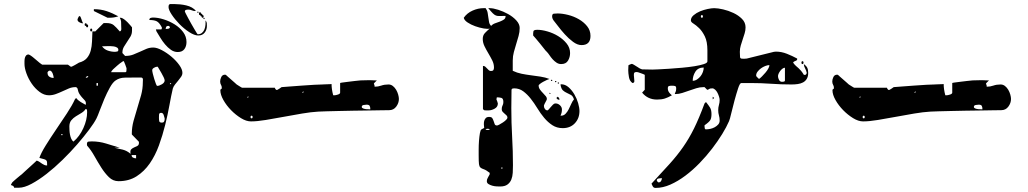

<svg xmlns="http://www.w3.org/2000/svg" viewBox="-20 -847 5040 941"><path d="M937 -793Q928 -793 920 -796.5Q912 -800 903 -800Q897 -800 891.5 -798.5Q886 -797 886 -790Q886 -789 890.5 -780.5Q895 -772 901.5 -759.5Q908 -747 916 -733Q924 -719 931 -707Q938 -695 943 -687Q948 -679 949 -679Q962 -679 970 -686Q978 -693 982 -703Q986 -713 987 -725Q988 -737 987 -747Q993 -740 993.5 -734Q994 -728 994 -720Q994 -701 983 -687Q972 -673 952 -673Q933 -673 907.5 -689.5Q882 -706 859.5 -729Q837 -752 821.5 -775.5Q806 -799 806 -813Q806 -817 807 -821Q808 -825 813 -827H837Q848 -827 863 -825.5Q878 -824 893 -820.5Q908 -817 920.5 -810Q933 -803 940 -793ZM440 -802Q474 -802 502.5 -792.5Q531 -783 560 -767Q547 -763 537 -761.5Q527 -760 515 -760H507L440 -793ZM953 -787Q953 -784 950 -784Q947 -784 947 -787Q946 -790 950 -790Q954 -790 953 -787ZM973 -773Q978 -773 978 -766.5Q978 -760 973 -760Q968 -760 968 -767H967Q962 -767 962 -773H960Q955 -773 955 -780Q955 -787 960 -787Q965 -787 965 -780H967Q972 -780 972 -773ZM383 -733Q378 -733 369 -738Q360 -743 360 -750V-753Q361 -756 363.5 -761Q366 -766 367 -767Q367 -768 370 -768Q373 -768 375 -763.5Q377 -759 379 -753Q381 -747 383 -741.5Q385 -736 387 -733ZM773 -707Q774 -711 773 -713Q761 -736 748.5 -742.5Q736 -749 712 -749Q712 -757 718 -759Q724 -761 730 -761Q754 -761 782.5 -752Q811 -743 836 -727.5Q861 -712 877.5 -690Q894 -668 894 -641Q894 -620 883.5 -606Q873 -592 851 -592Q833 -592 817.5 -603Q802 -614 789 -629.5Q776 -645 765.5 -662.5Q755 -680 747 -693Q747 -693 745 -699Q744 -700 744 -703H771ZM980 -753Q977 -753 977 -757Q977 -761 980 -760Q983 -759 983 -756.5Q983 -754 980 -753ZM596 -573Q616 -573 633 -579.5Q650 -586 666 -593.5Q682 -601 697.5 -607.5Q713 -614 731 -614Q749 -614 773.5 -601Q798 -588 820.5 -569Q843 -550 858.5 -528.5Q874 -507 874 -490Q874 -480 867.5 -470.5Q861 -461 853 -451.5Q845 -442 837.5 -432.5Q830 -423 827 -413Q819 -379 810.5 -332Q802 -285 789.5 -234.5Q777 -184 759 -134.5Q741 -85 714 -46Q687 -7 649.5 17Q612 41 561 41Q534 41 514 21.5Q494 2 476.5 -25.5Q459 -53 442.5 -82.5Q426 -112 407 -133Q406 -136 406 -140Q406 -152 413.5 -153Q421 -154 430 -154Q466 -154 500 -143.5Q534 -133 567 -123H540Q561 -119 582 -113.5Q603 -108 620 -93Q617 -109 623 -115Q629 -121 637.5 -124.5Q646 -128 653.5 -132Q661 -136 661 -147Q661 -152 660 -153L627 -187Q626 -187 626 -192Q626 -223 634.5 -254.5Q643 -286 653 -317.5Q663 -349 671.5 -380.5Q680 -412 680 -444Q680 -448 680.5 -456.5Q681 -465 673 -467H640Q617 -467 591.5 -466.5Q566 -466 547 -453Q533 -444 518.5 -418Q504 -392 491.5 -362.5Q479 -333 469 -306Q459 -279 453 -267Q442 -245 416.5 -211Q391 -177 358 -139Q325 -101 286 -63Q247 -25 208.5 5Q170 35 134.5 54Q99 73 73 73H49Q49 67 43.5 64Q38 61 33 60Q34 58 36.5 53Q39 48 40 47Q42 45 48.5 39Q55 33 63 26.5Q71 20 78 14Q85 8 87 7Q91 3 101.5 -6.5Q112 -16 123.5 -26.5Q135 -37 145.5 -46.5Q156 -56 160 -60Q169 -57 175 -52.5Q181 -48 186.5 -44.5Q192 -41 197.5 -38.5Q203 -36 211 -36Q211 -47 210.5 -52.5Q210 -58 206.5 -61.5Q203 -65 195.5 -67Q188 -69 173 -73Q181 -97 204 -134Q227 -171 254.5 -211.5Q282 -252 308 -291.5Q334 -331 347 -360L353 -367Q361 -356 375.5 -347Q390 -338 400 -333Q401 -336 401 -340Q401 -349 395.5 -355Q390 -361 383.5 -368Q377 -375 370 -385.5Q363 -396 360 -413Q360 -414 357.5 -416.5Q355 -419 353 -420H350Q333 -420 317.5 -413.5Q302 -407 286 -399.5Q270 -392 253.5 -386Q237 -380 220 -380Q196 -380 174 -396.5Q152 -413 135.5 -437Q119 -461 109.5 -487.5Q100 -514 100 -534Q100 -539 100 -546.5Q100 -554 101.5 -561.5Q103 -569 107.5 -574.5Q112 -580 120 -580Q121 -580 126 -577.5Q131 -575 133 -573Q135 -572 141 -567Q147 -562 153.5 -556.5Q160 -551 166 -546Q172 -541 173 -540Q176 -538 181 -534Q186 -530 187 -530H313Q315 -529 320 -525Q325 -521 327 -520H330Q331 -520 336 -522.5Q341 -525 347.5 -528.5Q354 -532 359.5 -535.5Q365 -539 367 -540Q393 -547 406 -562.5Q419 -578 424.5 -598.5Q430 -619 431 -643.5Q432 -668 433 -693H447L487 -733Q487 -734 492.5 -734Q498 -734 501 -734Q525 -734 537 -724Q549 -714 567 -693Q575 -695 574.5 -706Q574 -717 574 -719Q574 -731 573.5 -740.5Q573 -750 567 -760H570Q578 -760 587.5 -753Q597 -746 605.5 -737.5Q614 -729 620 -721.5Q626 -714 627 -713V-697Q627 -681 619.5 -668Q612 -655 603.5 -643Q595 -631 587.5 -618Q580 -605 580 -590V-587Q581 -585 586.5 -580Q592 -575 593 -573ZM407 -713Q402 -713 402 -720H400Q395 -720 395 -726.5Q395 -733 400 -733Q405 -733 405 -727H407Q412 -727 412 -720Q412 -713 407 -713ZM803 -720Q797 -720 794.5 -715Q792 -710 792 -705Q796 -705 803.5 -706Q811 -707 813 -713Q811 -719 807 -720ZM427 -693Q422 -693 422 -700Q422 -707 427 -707Q432 -707 432 -700Q432 -693 427 -693ZM560 -603Q560 -610 553.5 -614Q547 -618 538 -619.5Q529 -621 521 -621Q513 -621 510 -621L480 -620Q491 -605 508.5 -599Q526 -593 544 -593Q549 -593 554.5 -594.5Q560 -596 560 -603ZM600 -513Q599 -517 594 -530Q589 -543 587 -547H583Q566 -536 554 -525Q543 -516 534 -507Q525 -498 525 -493H593Q599 -493 599.5 -498.5Q600 -504 600 -507ZM750 -520Q744 -520 735 -515Q726 -510 726 -503Q726 -498 729 -485.5Q732 -473 736 -460Q740 -447 744 -436.5Q748 -426 750 -426Q760 -426 773.5 -434Q787 -442 787 -453Q787 -458 782 -468.5Q777 -479 771 -489.5Q765 -500 759.5 -509Q754 -518 753 -520ZM213 -490Q213 -477 222 -471Q231 -465 243 -465Q243 -468 242 -474Q241 -480 238.5 -486Q236 -492 232.5 -496.5Q229 -501 224 -501Q221 -501 220 -500Q217 -499 213 -493ZM413 -473Q412 -474 410 -474Q407 -474 407 -473Q401 -471 400 -467Q401 -466 403 -466Q406 -466 407 -467Q411 -468 413 -473ZM460 -440H453V-427H460ZM813 -440V-433L820 -440ZM407 -297Q407 -301 406.5 -306.5Q406 -312 400 -313Q392 -301 378.5 -293Q365 -285 352 -277Q339 -269 329.5 -257.5Q320 -246 320 -227Q320 -219 320.5 -208.5Q321 -198 323 -187.5Q325 -177 329 -167.5Q333 -158 340 -153Q370 -178 388.5 -219Q407 -260 407 -297ZM787 -267Q786 -271 782.5 -282.5Q779 -294 770 -294Q760 -294 759.5 -285Q759 -276 759 -270Q759 -260 760.5 -253Q762 -246 774 -246Q781 -246 784 -251Q787 -256 787 -263ZM287 -187Q287 -190 283 -190Q279 -190 280 -187Q281 -184 283.5 -184Q286 -184 287 -187ZM647 -87H625Q625 -78 632 -74.5Q639 -71 647 -71Z M1647 -440Q1647 -441 1658 -442.5Q1669 -444 1685 -446Q1701 -448 1718 -450Q1735 -452 1747 -453L1787 -454Q1789 -454 1794.5 -454Q1800 -454 1806.5 -453.5Q1813 -453 1818.5 -453Q1824 -453 1827 -453Q1818 -444 1815 -441Q1812 -438 1812.5 -436Q1813 -434 1814.5 -431.5Q1816 -429 1816 -422Q1833 -422 1848.5 -427.5Q1864 -433 1884 -433Q1896 -433 1905.5 -425.5Q1915 -418 1921.5 -407Q1928 -396 1931.5 -383.5Q1935 -371 1935 -362Q1935 -342 1922 -324.5Q1909 -307 1887 -307Q1874 -307 1846.5 -306.5Q1819 -306 1785 -305.5Q1751 -305 1713 -304.5Q1675 -304 1641 -303Q1607 -302 1580 -301.5Q1553 -301 1540 -300Q1505 -298 1460.5 -290.5Q1416 -283 1370.5 -274.5Q1325 -266 1282.5 -259Q1240 -252 1210 -252Q1187 -252 1161 -268Q1135 -284 1112.5 -307Q1090 -330 1075 -356.5Q1060 -383 1060 -404V-407L1063 -410Q1065 -411 1065.5 -412Q1066 -413 1067 -413V-417Q1067 -425 1063 -431.5Q1059 -438 1059 -448Q1059 -458 1064.5 -469.5Q1070 -481 1083 -481Q1086 -481 1087 -480Q1090 -477 1097.5 -470.5Q1105 -464 1113.5 -456.5Q1122 -449 1129.5 -442.5Q1137 -436 1140 -433Q1145 -430 1155 -423.5Q1165 -417 1167 -417H1327Q1327 -415 1329.5 -411.5Q1332 -408 1333 -407Q1334 -406 1337 -406Q1339 -406 1340 -407Q1342 -408 1350 -413Q1358 -418 1360 -420Q1371 -421 1399.5 -423Q1428 -425 1460 -427.5Q1492 -430 1520.5 -431.5Q1549 -433 1560 -433Q1563 -433 1569.5 -433.5Q1576 -434 1583 -434Q1590 -434 1596.5 -434.5Q1603 -435 1605 -435Q1605 -410 1613 -380H1620Q1625 -380 1636 -383.5Q1647 -387 1647 -393ZM1467 -400 1460 -393H1467ZM1193 -373V-367L1200 -373ZM1795 -311Q1795 -323 1791.5 -328.5Q1788 -334 1777 -334Q1772 -334 1762.5 -332.5Q1753 -331 1753 -323Q1753 -318 1759.5 -315.5Q1766 -313 1774 -312Q1783 -311 1795 -311ZM1213 -267Q1218 -267 1218 -273.5Q1218 -280 1213 -280Q1208 -280 1208 -273.5Q1208 -267 1213 -267Z M2730 -280Q2743 -280 2752 -289.5Q2761 -299 2767.5 -312Q2774 -325 2780 -338.5Q2786 -352 2793 -360Q2788 -376 2778.5 -381.5Q2769 -387 2758.5 -391.5Q2748 -396 2739 -404Q2730 -412 2727 -433Q2728 -434 2730 -434Q2750 -434 2766.5 -419.5Q2783 -405 2795 -384.5Q2807 -364 2813.5 -341.5Q2820 -319 2820 -303Q2820 -267 2797.5 -243Q2775 -219 2738 -219Q2709 -219 2687 -233.5Q2665 -248 2647 -269.5Q2629 -291 2613.5 -316.5Q2598 -342 2581 -363.5Q2564 -385 2544.5 -399.5Q2525 -414 2500 -414Q2496 -414 2492 -413Q2488 -412 2487 -407L2486 -317Q2486 -245 2490 -176Q2494 -107 2494 -37Q2494 -19 2493 -0.5Q2492 18 2486 33Q2480 48 2467 57.5Q2454 67 2431 67Q2425 67 2414 66.5Q2403 66 2392.5 63Q2382 60 2374 55Q2366 50 2366 41Q2366 39 2366.5 36.5Q2367 34 2367 33Q2367 32 2369 28Q2371 24 2373 20Q2375 16 2377.5 12Q2380 8 2380 7V0Q2362 -14 2351 -17.5Q2340 -21 2334.5 -26Q2329 -31 2327.5 -42.5Q2326 -54 2326 -85Q2326 -94 2326 -114.5Q2326 -135 2327.5 -156Q2329 -177 2332 -194Q2335 -211 2340 -213L2353 -220Q2352 -227 2351.5 -236.5Q2351 -246 2353 -254Q2355 -262 2360.5 -268Q2366 -274 2377 -274Q2389 -274 2393 -267.5Q2397 -261 2399.5 -253Q2402 -245 2404.5 -238.5Q2407 -232 2416 -232Q2419 -232 2427.5 -236.5Q2436 -241 2445 -247Q2454 -253 2460.5 -259.5Q2467 -266 2467 -270Q2467 -277 2462.5 -281.5Q2458 -286 2453 -290Q2448 -294 2443.5 -299Q2439 -304 2439 -312Q2439 -323 2443 -330Q2447 -337 2447 -347Q2447 -365 2436.5 -367.5Q2426 -370 2415 -370Q2415 -368 2414 -365Q2413 -362 2413 -360Q2414 -358 2417 -350Q2420 -342 2420 -340Q2420 -323 2404.5 -314.5Q2389 -306 2375 -306Q2371 -306 2362.5 -306Q2354 -306 2353 -307Q2352 -307 2349.5 -309.5Q2347 -312 2347 -313V-524Q2354 -524 2358.5 -520Q2363 -516 2367 -511.5Q2371 -507 2375.5 -503Q2380 -499 2386 -499Q2395 -499 2398 -503.5Q2401 -508 2401 -516Q2401 -534 2392.5 -551Q2384 -568 2373.5 -585.5Q2363 -603 2354.5 -620.5Q2346 -638 2346 -656Q2346 -674 2356.5 -685Q2367 -696 2380 -707Q2371 -704 2350.5 -707.5Q2330 -711 2309 -718.5Q2288 -726 2271.5 -737Q2255 -748 2253 -760Q2269 -783 2296 -795Q2323 -807 2350 -807H2360Q2368 -796 2370 -784Q2372 -772 2373.5 -760.5Q2375 -749 2377 -738.5Q2379 -728 2387 -720Q2395 -729 2407 -733Q2419 -737 2430.5 -741.5Q2442 -746 2450 -751.5Q2458 -757 2458 -769Q2439 -769 2428.5 -768.5Q2418 -768 2410.5 -771Q2403 -774 2395 -782Q2387 -790 2373 -807H2380Q2397 -807 2422 -799Q2447 -791 2470.5 -778Q2494 -765 2510.5 -747Q2527 -729 2527 -710Q2527 -690 2521.5 -670.5Q2516 -651 2510 -631.5Q2504 -612 2498.5 -592Q2493 -572 2493 -550V-500Q2514 -490 2536.5 -485.5Q2559 -481 2582.5 -478Q2606 -475 2629 -471.5Q2652 -468 2673 -460Q2669 -459 2660 -455Q2651 -451 2642 -446Q2633 -441 2626 -435.5Q2619 -430 2620 -427Q2620 -417 2626.5 -408Q2633 -399 2641 -391Q2649 -383 2655 -375.5Q2661 -368 2660 -360Q2660 -359 2658 -355Q2656 -351 2653.5 -346.5Q2651 -342 2649 -338Q2647 -334 2647 -333Q2646 -332 2646 -331V-326Q2646 -319 2651 -312.5Q2656 -306 2663 -306Q2665 -306 2669.5 -311Q2674 -316 2679 -322Q2684 -328 2689.5 -333.5Q2695 -339 2700 -340H2703Q2715 -340 2724.5 -331Q2734 -322 2734 -311Q2734 -302 2732.5 -295.5Q2731 -289 2727 -280ZM2874 -671Q2874 -626 2830 -626Q2810 -626 2788.5 -642Q2767 -658 2748 -679Q2729 -700 2714.5 -719.5Q2700 -739 2693 -747Q2686 -757 2686 -767Q2686 -779 2694.5 -780Q2703 -781 2713 -781Q2736 -781 2764 -774Q2792 -767 2816.5 -753Q2841 -739 2857.5 -718.5Q2874 -698 2874 -671ZM2593 -683Q2593 -695 2597.5 -698Q2602 -701 2613 -701Q2635 -701 2663 -693Q2691 -685 2715.5 -670Q2740 -655 2757 -634Q2774 -613 2774 -587Q2774 -567 2764 -550Q2754 -533 2730 -533Q2718 -533 2707.5 -540Q2697 -547 2688.5 -556.5Q2680 -566 2673 -576.5Q2666 -587 2660 -593Q2655 -597 2646 -609Q2637 -621 2626.5 -633.5Q2616 -646 2606.5 -657.5Q2597 -669 2593 -673ZM2687 -453Q2686 -450 2683.5 -450Q2681 -450 2680 -453Q2679 -456 2683 -456Q2687 -456 2687 -453ZM2707 -447Q2706 -444 2703.5 -444Q2701 -444 2700 -447Q2699 -450 2703 -450Q2707 -450 2707 -447ZM2720 -440Q2719 -437 2716.5 -437Q2714 -437 2713 -440Q2713 -443 2717 -443Q2721 -443 2720 -440ZM2673 -387V-393L2680 -387ZM2713 -373Q2722 -368 2722 -358Q2711 -358 2707 -367ZM2380 -213Q2381 -214 2377.5 -215Q2374 -216 2370 -216Q2366 -216 2362.5 -215Q2359 -214 2360 -213Q2362 -210 2370 -210Q2378 -210 2380 -213ZM2440 -20Q2443 -21 2443 -23.5Q2443 -26 2440 -27Q2437 -27 2437 -23Q2437 -19 2440 -20Z M3920 -533Q3932 -524 3936.5 -514.5Q3941 -505 3941 -490Q3941 -472 3934 -460.5Q3927 -449 3915.5 -443Q3904 -437 3889.5 -435Q3875 -433 3859 -433Q3808 -433 3759.5 -436.5Q3711 -440 3660 -440H3613Q3606 -440 3597.5 -414Q3589 -388 3580 -355Q3571 -322 3564 -292Q3557 -262 3553 -253Q3541 -225 3519.5 -190Q3498 -155 3470 -118.5Q3442 -82 3408.5 -47.5Q3375 -13 3339 14Q3303 41 3266 57.5Q3229 74 3193 74Q3184 74 3180 67.5Q3176 61 3173 53Q3225 -3 3262 -44Q3299 -85 3328 -126.5Q3357 -168 3381.5 -217.5Q3406 -267 3433 -340L3440 -347Q3453 -331 3460 -319.5Q3467 -308 3467 -288Q3467 -269 3461.5 -259Q3456 -249 3433 -233V-227Q3433 -224 3434 -218.5Q3435 -213 3440 -213Q3450 -213 3461.5 -215.5Q3473 -218 3483 -223.5Q3493 -229 3500 -237Q3507 -245 3507 -256Q3507 -270 3503.5 -281.5Q3500 -293 3500 -307Q3500 -321 3503.5 -332.5Q3507 -344 3507 -357Q3507 -364 3504 -373.5Q3501 -383 3496.5 -392Q3492 -401 3485 -407.5Q3478 -414 3471 -414L3460 -413Q3459 -413 3453.5 -409.5Q3448 -406 3447 -407Q3445 -407 3440 -413Q3435 -419 3433 -420H3428Q3410 -420 3392.5 -414.5Q3375 -409 3358 -403Q3341 -397 3324 -391.5Q3307 -386 3290 -386Q3288 -386 3287 -387Q3291 -395 3292.5 -400.5Q3294 -406 3294 -414Q3294 -424 3288 -425.5Q3282 -427 3273 -427Q3265 -427 3259 -425.5Q3253 -424 3253 -414Q3253 -403 3259 -394.5Q3265 -386 3273 -380Q3254 -369 3238 -364Q3222 -359 3200 -359Q3155 -359 3127 -393L3140 -407V-480Q3140 -481 3127 -486Q3114 -491 3107 -493L3100 -494Q3088 -494 3087 -486Q3086 -478 3087.5 -468Q3089 -458 3089 -449.5Q3089 -441 3080 -440Q3066 -449 3062.5 -469Q3059 -489 3059 -503L3060 -527Q3061 -528 3066.5 -530.5Q3072 -533 3073 -533Q3074 -534 3077 -534Q3079 -534 3080 -533Q3081 -533 3086 -530Q3091 -527 3096.5 -523.5Q3102 -520 3107 -517Q3112 -514 3113 -513Q3115 -512 3120 -509.5Q3125 -507 3127 -507L3177 -506Q3183 -506 3205.5 -507Q3228 -508 3258.5 -510Q3289 -512 3322.5 -515Q3356 -518 3384 -522.5Q3412 -527 3430 -533Q3448 -539 3447 -547V-600Q3447 -643 3434.5 -668.5Q3422 -694 3406.5 -709Q3391 -724 3378.5 -731.5Q3366 -739 3366 -747Q3366 -761 3379.5 -772.5Q3393 -784 3411 -791.5Q3429 -799 3448.5 -803Q3468 -807 3480 -807Q3498 -807 3524 -801Q3550 -795 3574.5 -783.5Q3599 -772 3616.5 -754.5Q3634 -737 3634 -713Q3634 -698 3629.5 -683.5Q3625 -669 3620 -654Q3615 -639 3610.5 -624Q3606 -609 3606 -593L3607 -567Q3608 -560 3615.5 -559.5Q3623 -559 3627 -559L3640 -560L3773 -593L3783 -594Q3810 -594 3836.5 -583.5Q3863 -573 3887 -560V-557Q3887 -551 3878.5 -548.5Q3870 -546 3867 -540Q3875 -529 3881.5 -523.5Q3888 -518 3894 -512.5Q3900 -507 3906 -500Q3912 -493 3920 -480H3927Q3931 -481 3933 -487Q3934 -487 3934 -490Q3934 -492 3933 -493Q3932 -500 3926 -511.5Q3920 -523 3920 -530ZM3420 -760Q3425 -760 3425 -766.5Q3425 -773 3420 -773Q3415 -773 3415 -766.5Q3415 -760 3420 -760ZM3913 -533Q3908 -533 3908 -540Q3908 -547 3913 -547Q3918 -547 3918 -540Q3918 -533 3913 -533ZM3751 -528Q3742 -528 3730.5 -523.5Q3719 -519 3709.5 -512Q3700 -505 3693 -496Q3686 -487 3686 -477Q3686 -474 3687 -473Q3688 -472 3693 -466.5Q3698 -461 3700 -460Q3706 -464 3714.5 -472.5Q3723 -481 3731.5 -491Q3740 -501 3745.5 -511Q3751 -521 3751 -528ZM3429 -516Q3401 -516 3388 -495.5Q3375 -475 3375 -451Q3386 -451 3396 -457.5Q3406 -464 3413.5 -473.5Q3421 -483 3425 -494.5Q3429 -506 3429 -516ZM3827 -515Q3821 -515 3815 -510.5Q3809 -506 3804 -499.5Q3799 -493 3796 -486Q3793 -479 3793 -474Q3793 -465 3798 -455.5Q3803 -446 3813 -446Q3816 -446 3821.5 -447Q3827 -448 3827 -453ZM3473 -360V-373L3480 -367ZM3224 26Q3219 26 3209 27.5Q3199 29 3199 36Q3199 39 3200 40Q3201 42 3203.5 44.5Q3206 47 3207 47Q3216 47 3220 40Q3224 33 3224 26Z M4647 -440Q4647 -441 4658 -442.5Q4669 -444 4685 -446Q4701 -448 4718 -450Q4735 -452 4747 -453L4787 -454Q4789 -454 4794.5 -454Q4800 -454 4806.5 -453.5Q4813 -453 4818.5 -453Q4824 -453 4827 -453Q4818 -444 4815 -441Q4812 -438 4812.5 -436Q4813 -434 4814.5 -431.5Q4816 -429 4816 -422Q4833 -422 4848.5 -427.5Q4864 -433 4884 -433Q4896 -433 4905.5 -425.5Q4915 -418 4921.5 -407Q4928 -396 4931.5 -383.5Q4935 -371 4935 -362Q4935 -342 4922 -324.5Q4909 -307 4887 -307Q4874 -307 4846.5 -306.5Q4819 -306 4785 -305.5Q4751 -305 4713 -304.5Q4675 -304 4641 -303Q4607 -302 4580 -301.5Q4553 -301 4540 -300Q4505 -298 4460.5 -290.5Q4416 -283 4370.5 -274.5Q4325 -266 4282.5 -259Q4240 -252 4210 -252Q4187 -252 4161 -268Q4135 -284 4112.5 -307Q4090 -330 4075 -356.5Q4060 -383 4060 -404V-407L4063 -410Q4065 -411 4065.5 -412Q4066 -413 4067 -413V-417Q4067 -425 4063 -431.5Q4059 -438 4059 -448Q4059 -458 4064.5 -469.5Q4070 -481 4083 -481Q4086 -481 4087 -480Q4090 -477 4097.5 -470.5Q4105 -464 4113.5 -456.5Q4122 -449 4129.5 -442.5Q4137 -436 4140 -433Q4145 -430 4155 -423.5Q4165 -417 4167 -417H4327Q4327 -415 4329.5 -411.5Q4332 -408 4333 -407Q4334 -406 4337 -406Q4339 -406 4340 -407Q4342 -408 4350 -413Q4358 -418 4360 -420Q4371 -421 4399.5 -423Q4428 -425 4460 -427.5Q4492 -430 4520.5 -431.5Q4549 -433 4560 -433Q4563 -433 4569.5 -433.5Q4576 -434 4583 -434Q4590 -434 4596.5 -434.5Q4603 -435 4605 -435Q4605 -410 4613 -380H4620Q4625 -380 4636 -383.5Q4647 -387 4647 -393ZM4467 -400 4460 -393H4467ZM4193 -373V-367L4200 -373ZM4795 -311Q4795 -323 4791.5 -328.5Q4788 -334 4777 -334Q4772 -334 4762.5 -332.5Q4753 -331 4753 -323Q4753 -318 4759.5 -315.5Q4766 -313 4774 -312Q4783 -311 4795 -311ZM4213 -267Q4218 -267 4218 -273.5Q4218 -280 4213 -280Q4208 -280 4208 -273.5Q4208 -267 4213 -267Z"/></svg>

Font: Genkaimincho
Style: Regular
Weight: 800
Designer: Dr. Ken Lunde (project architect, glyph set definition & overall production); Masataka HATTORI \u670D \u90E8 \u6B63 \u8C
Foundry: Adobe Systems Incorporated
Version: Version 1.00